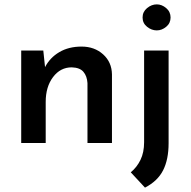

<svg xmlns="http://www.w3.org/2000/svg" viewBox="-20 -654 873 878"><path d="M178 -423 186 -347Q208 -390 251 -415.5Q294 -441 353 -441Q412 -441 451.5 -405.5Q491 -370 492 -314V0H380V-274Q378 -306 361.5 -325.5Q345 -345 308 -346Q256 -346 222.5 -301.5Q189 -257 189 -188V0H77V-423ZM643 204 578 134Q606 111 622.5 77Q639 43 639 -4V-423H751V1Q751 75 726 124.5Q701 174 643 204ZM632 -574Q632 -600 652.5 -617Q673 -634 697 -634Q720 -634 740 -617Q760 -600 760 -574Q760 -548 740 -531.5Q720 -515 697 -515Q673 -515 652.5 -531.5Q632 -548 632 -574Z"/></svg>

Font: Synthetic SemiBold
Style: Regular
Weight: 600
Designer: Santiago Orozco
Foundry: Typemade
Version: Version 2.000; ttfautohint (v1.8.4.7-5d5b)